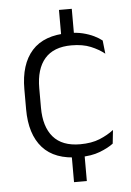

<svg xmlns="http://www.w3.org/2000/svg" viewBox="-52 -635 535 784"><g transform="rotate(-5 216.0 -243.0)"><path d="M272 -473.5H219.5V-595.5H272ZM272 110.5H219.5V-20.5H272ZM249.5 10.5Q149.5 10.5 100 -45Q50.5 -100.5 50.5 -203V-285Q50.5 -387.5 100 -442.8Q149.5 -498 249.5 -498Q282 -498 307.8 -491.8Q333.5 -485.5 353.5 -475.8Q373.5 -466 386.5 -455.5L392.5 -401Q369 -420 336.2 -433.5Q303.5 -447 257.5 -447Q184.5 -447 148 -405Q111.5 -363 111.5 -284V-204.5Q111.5 -126 148 -83.8Q184.5 -41.5 258 -41.5Q305 -41.5 338.5 -55.2Q372 -69 396.5 -88L390.5 -32.5Q369.5 -16.5 334.5 -3Q299.5 10.5 249.5 10.5Z"/></g></svg>

Font: Anek Gurmukhi Medium Light
Style: Regular
Weight: 300
Version: Version 1.003